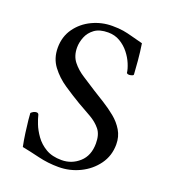

<svg xmlns="http://www.w3.org/2000/svg" viewBox="-124 -740 737 839"><g transform="rotate(20 245.0 -320.0)"><path d="M255 -650Q286 -650 306.5 -646.5Q327 -643 348.5 -637Q370 -631 402 -623Q408 -585 411.5 -544.5Q415 -504 416 -484Q417 -479 409 -476.5Q401 -474 396 -474Q389 -474 385 -478Q383 -496 373 -520Q363 -544 345.5 -566Q328 -588 303.5 -602.5Q279 -617 248 -617Q208 -617 185 -600Q162 -583 152 -558Q142 -533 142 -509Q142 -470 162.5 -444Q183 -418 214.5 -398Q246 -378 278 -357Q302 -342 331 -324Q360 -306 387 -284Q414 -262 431 -233.5Q448 -205 448 -169Q448 -116 418.5 -75.5Q389 -35 342.5 -12.5Q296 10 244 10Q195 10 149.5 -1Q104 -12 68 -19Q62 -48 57.5 -81Q53 -114 50.5 -139Q48 -164 48 -170Q53 -175 59.5 -178.5Q66 -182 73 -182Q82 -182 84 -173Q87 -159 96.5 -134.5Q106 -110 124.5 -84Q143 -58 172.5 -40.5Q202 -23 246 -23Q293 -23 328 -54.5Q363 -86 363 -143Q363 -184 344.5 -207Q326 -230 296.5 -247Q267 -264 233 -283Q196 -305 156.5 -331.5Q117 -358 90 -394Q63 -430 63 -479Q63 -531 90.5 -569.5Q118 -608 162 -629Q206 -650 255 -650Z"/></g></svg>

Font: Amiri Quran
Style: Regular
Weight: 400
Designer: Khaled Hosny
Version: Version 0.117